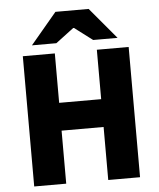

<svg xmlns="http://www.w3.org/2000/svg" viewBox="-58 -907 793 956"><g transform="rotate(-5 339.0 -428.5)"><path d="M74 0V-651H234V-404H444V-651H603V0H444V-265H234V0ZM124 -701 255 -857H421L552 -701H430L340 -769H336L246 -701Z"/></g></svg>

Font: Source Sans 3 ExtraLight ExtraBold
Style: Regular
Weight: 800
Version: Version 3.052;hotconv 1.1.0;makeotfexe 2.6.0